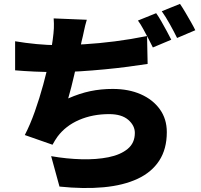

<svg xmlns="http://www.w3.org/2000/svg" viewBox="-20 -896 1040 991"><path d="M428 -794Q419 -764 413.5 -736.5Q408 -709 401 -682Q396 -658 390 -629.5Q384 -601 377 -570.5Q370 -540 363 -508.5Q356 -477 348 -446.5Q340 -416 332 -388Q391 -414 446 -425.5Q501 -437 562 -437Q644 -437 706.5 -409.5Q769 -382 805 -332Q841 -282 841 -214Q841 -127 802 -67Q763 -7 690 27Q617 61 515 70.5Q413 80 287 67L244 -90Q324 -76 401 -74Q478 -72 540 -84.5Q602 -97 639 -127.5Q676 -158 676 -210Q676 -248 642 -277.5Q608 -307 543 -307Q458 -307 388.5 -277Q319 -247 277 -191Q270 -181 264 -171.5Q258 -162 251 -149L108 -199Q136 -253 160 -321Q184 -389 203 -458.5Q222 -528 234.5 -589Q247 -650 252 -690Q257 -726 258 -750Q259 -774 257 -801ZM58 -683Q111 -674 169 -668.5Q227 -663 275 -663Q339 -663 414.5 -667.5Q490 -672 572.5 -682.5Q655 -693 739 -710L742 -566Q697 -559 640 -551.5Q583 -544 520 -538Q457 -532 394.5 -528Q332 -524 276 -524Q215 -524 159.5 -526.5Q104 -529 58 -533ZM786 -828Q799 -810 813.5 -784.5Q828 -759 841.5 -734Q855 -709 864 -691L769 -651Q759 -672 746 -696.5Q733 -721 719.5 -746Q706 -771 692 -790ZM909 -876Q922 -857 937 -831.5Q952 -806 966 -781.5Q980 -757 988 -740L894 -700Q879 -731 857 -770.5Q835 -810 815 -838Z"/></svg>

Font: Noto Sans JP Thin Black
Style: Regular
Weight: 900
Version: Version 2.004-H2;hotconv 1.0.118;makeotfexe 2.5.65603